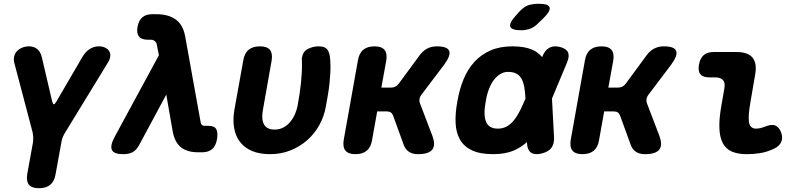

<svg xmlns="http://www.w3.org/2000/svg" viewBox="-20 -805 4240 1015"><path d="M186 190Q148 190 133 171.5Q118 153 124 115L154 -50Q156 -65 155.5 -79Q155 -93 152 -107L55 -475Q51 -493 55.5 -509Q60 -525 71 -536Q82 -547 98.5 -553.5Q115 -560 133 -560Q159 -560 176.5 -546Q194 -532 201 -503L256 -268Q260 -254 265 -254Q270 -254 278 -268L415 -503Q432 -532 454.5 -546Q477 -560 503 -560Q521 -560 535 -553.5Q549 -547 556.5 -536Q564 -525 563 -509Q562 -493 551 -475L326 -107Q317 -93 311.5 -79Q306 -65 304 -50L274 115Q268 153 246 171.5Q224 190 186 190Z M715 -37Q700 -10 680 0Q660 10 632 10Q582 10 571.5 -12.5Q561 -35 587 -83L820 -513L809 -569Q807 -581 798 -588Q789 -595 778 -595H762Q728 -595 714.5 -612Q701 -629 707 -663Q713 -697 732.5 -713.5Q752 -730 786 -730H806Q870 -730 909 -702Q948 -674 959 -612L1039 -168Q1041 -153 1046 -146.5Q1051 -140 1059 -140H1080Q1114 -140 1123.5 -121.5Q1133 -103 1127 -68Q1120 -31 1100 -15.5Q1080 0 1050 0H1027Q970 0 937 -26Q904 -52 893 -110L859 -305Z M1266 -485Q1272 -523 1294 -541.5Q1316 -560 1354 -560Q1392 -560 1407 -541.5Q1422 -523 1416 -485L1370 -225Q1366 -204 1366.5 -185Q1367 -166 1373.5 -151.5Q1380 -137 1394 -128.5Q1408 -120 1431 -120Q1458 -120 1479 -131.5Q1500 -143 1515 -161.5Q1530 -180 1539.5 -202Q1549 -224 1553 -245Q1559 -278 1563.5 -307.5Q1568 -337 1571 -365.5Q1574 -394 1575.5 -423Q1577 -452 1576 -485Q1576 -490 1575.5 -493.5Q1575 -497 1577 -502Q1582 -534 1609 -547Q1636 -560 1664 -560Q1684 -560 1695.5 -554.5Q1707 -549 1713 -539.5Q1719 -530 1722 -516Q1725 -502 1726 -485Q1728 -453 1726.5 -423.5Q1725 -394 1722 -365Q1719 -336 1714 -306.5Q1709 -277 1703 -244Q1694 -190 1668 -143.5Q1642 -97 1603 -63Q1564 -29 1514.5 -9.5Q1465 10 1408 10Q1354 10 1314.5 -6Q1275 -22 1250.5 -52.5Q1226 -83 1218 -126.5Q1210 -170 1219 -224Z M1859 10Q1822 10 1806.5 -8.5Q1791 -27 1797 -65L1872 -485Q1878 -523 1900 -541.5Q1922 -560 1960 -560Q1997 -560 2012.5 -541.5Q2028 -523 2022 -485L1996 -342H2048Q2061 -342 2071 -347.5Q2081 -353 2089 -364L2197 -511Q2215 -536 2238 -548Q2261 -560 2289 -560Q2345 -560 2354.5 -536Q2364 -512 2328 -463L2207 -303Q2199 -292 2197.5 -281Q2196 -270 2200 -259L2265 -89Q2284 -39 2265.5 -14.5Q2247 10 2189 10Q2161 10 2142 -2.5Q2123 -15 2114 -40L2058 -194Q2054 -205 2046 -210.5Q2038 -216 2025 -216H1974L1947 -65Q1941 -27 1919 -8.5Q1897 10 1859 10Z M2826 -683Q2806 -662 2783.5 -653.5Q2761 -645 2735 -645Q2684 -645 2677.5 -664.5Q2671 -684 2709 -725L2727 -745Q2752 -771 2775 -778Q2798 -785 2829 -785Q2880 -785 2885.5 -765.5Q2891 -746 2852 -708ZM2909 -77Q2910 -42 2893.5 -21.5Q2877 -1 2841 7Q2805 15 2786.5 1.5Q2768 -12 2766 -47V-54Q2736 -27 2698 -10Q2652 10 2588 10Q2518 10 2475.5 -10Q2433 -30 2412 -66.5Q2391 -103 2388.5 -154.5Q2386 -206 2398 -270Q2409 -334 2431 -387Q2453 -440 2488.5 -478.5Q2524 -517 2573.5 -538.5Q2623 -560 2689 -560Q2752 -560 2792 -543Q2825 -529 2846 -503Q2859 -538 2883 -552Q2906 -565 2939 -557Q2973 -549 2982.5 -528.5Q2992 -508 2977 -473L2898 -284ZM2758 -284Q2756 -318 2752 -343Q2747 -371 2736.5 -389.5Q2726 -408 2708.5 -416.5Q2691 -425 2665 -425Q2645 -425 2626.5 -414.5Q2608 -404 2592.5 -384.5Q2577 -365 2565.5 -336Q2554 -307 2548 -270Q2541 -234 2541.5 -206.5Q2542 -179 2549.5 -161Q2557 -143 2572.5 -134Q2588 -125 2612 -125Q2638 -125 2659 -136.5Q2680 -148 2697.5 -170Q2715 -192 2731 -224Q2744 -251 2758 -284Z M3059 10Q3022 10 3006.5 -8.5Q2991 -27 2997 -65L3072 -485Q3078 -523 3100 -541.5Q3122 -560 3160 -560Q3197 -560 3212.5 -541.5Q3228 -523 3222 -485L3196 -342H3248Q3261 -342 3271 -347.5Q3281 -353 3289 -364L3397 -511Q3415 -536 3438 -548Q3461 -560 3489 -560Q3545 -560 3554.5 -536Q3564 -512 3528 -463L3407 -303Q3399 -292 3397.5 -281Q3396 -270 3400 -259L3465 -89Q3484 -39 3465.5 -14.5Q3447 10 3389 10Q3361 10 3342 -2.5Q3323 -15 3314 -40L3258 -194Q3254 -205 3246 -210.5Q3238 -216 3225 -216H3174L3147 -65Q3141 -27 3119 -8.5Q3097 10 3059 10Z M3948 -270Q3934 -193 3939.5 -159Q3945 -125 3977 -125Q3987 -125 3998.5 -127.5Q4010 -130 4025 -136Q4060 -150 4079.5 -141Q4099 -132 4109 -106Q4120 -76 4109.5 -53.5Q4099 -31 4070 -18Q4033 -1 3998.5 4.5Q3964 10 3928 10Q3881 10 3849.5 -3.5Q3818 -17 3801.5 -47.5Q3785 -78 3783 -126.5Q3781 -175 3793 -244L3809 -336Q3815 -366 3802.5 -381Q3790 -396 3760 -396H3730Q3696 -396 3682.5 -412.5Q3669 -429 3675 -463Q3681 -497 3700 -513.5Q3719 -530 3753 -530H3873Q3934 -530 3958.5 -500Q3983 -470 3972 -410Z"/></svg>

Font: Maple Mono ExtraBold
Style: Italic
Weight: 800
Italic angle: -10°
Monospace: yes
Designer: subframe7536
Version: Version 7.200